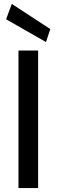

<svg xmlns="http://www.w3.org/2000/svg" viewBox="-20 -957 288 977"><path d="M74 0V-700H174V0ZM214 -743 11 -859 40 -937 236 -809Z"/></svg>

Font: DM Sans 12pt Medium
Style: Regular
Weight: 500
Version: Version 4.004;gftools[0.9.30]